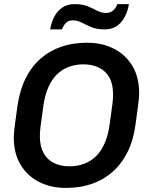

<svg xmlns="http://www.w3.org/2000/svg" viewBox="-20 -904 738 934"><path d="M298 10Q228 10 171 -18.5Q114 -47 80.5 -102Q47 -157 47 -236Q47 -257 53 -301.5Q59 -346 65 -389Q76 -465 104.5 -522.5Q133 -580 177 -618.5Q221 -657 277.5 -676.5Q334 -696 400 -696H406Q476 -696 533 -667.5Q590 -639 623.5 -584Q657 -529 657 -450Q657 -429 651 -385Q645 -341 639 -297Q629 -221 600 -163.5Q571 -106 527 -67.5Q483 -29 426.5 -9.5Q370 10 304 10ZM318 -95Q357 -95 390 -107.5Q423 -120 448 -145Q473 -170 489.5 -208Q506 -246 513 -297Q518 -334 521.5 -358.5Q525 -383 527 -399Q529 -415 529.5 -425.5Q530 -436 530 -445Q530 -495 512 -527Q494 -559 461.5 -575Q429 -591 386 -591Q347 -591 314 -578.5Q281 -566 256 -541Q231 -516 214.5 -478Q198 -440 191 -389Q186 -352 182.5 -327.5Q179 -303 177 -287Q175 -271 174.5 -260.5Q174 -250 174 -241Q174 -192 192 -159.5Q210 -127 242.5 -111Q275 -95 318 -95ZM224 -761Q230 -796 244.5 -823.5Q259 -851 283.5 -867.5Q308 -884 343 -884Q381 -884 406.5 -873.5Q432 -863 452.5 -852Q473 -841 495 -841Q517 -841 530 -852.5Q543 -864 551 -884H607Q602 -851 587.5 -823Q573 -795 549 -778Q525 -761 489 -761Q451 -761 424.5 -772Q398 -783 377.5 -794Q357 -805 334 -805Q315 -805 303 -794.5Q291 -784 281 -761Z"/></svg>

Font: Chivo Medium
Style: Italic
Weight: 500
Italic angle: -8.05°
Designer: Hector Gatti
Foundry: Omnibus-Type
Version: Version 2.002